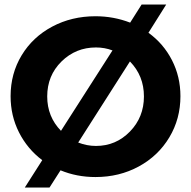

<svg xmlns="http://www.w3.org/2000/svg" viewBox="-20 -775 846 850"><path d="M637.2 -629.9Q703.6 -582 741.2 -508.8Q778.8 -435.5 778.8 -349.1Q778.8 -249 729.7 -167Q680.7 -85 594.5 -38.1Q508.3 8.8 402.8 8.8Q319.8 8.8 248 -21L199.2 55.2H89.8L167 -65.9Q101.1 -115.7 64 -189.2Q26.9 -262.7 26.9 -349.1Q26.9 -449.2 75.9 -530.3Q125 -611.3 211.2 -657.2Q297.4 -703.1 402.8 -703.1Q482.9 -703.1 556.2 -674.8L606.9 -754.9H715.8ZM189 -348.1Q189 -258.3 250 -195.8L478 -551.8Q443.4 -564.9 404.8 -564.9Q315.4 -564.9 252.2 -502.7Q189 -440.4 189 -348.1ZM404.8 -128.9Q493.2 -128.9 555.2 -192.6Q617.2 -256.3 617.2 -348.1Q617.2 -439.5 555.2 -502.9L326.2 -144Q364.7 -128.9 404.8 -128.9Z"/></svg>

Font: Montserrat arm SemiBold
Style: Regular
Weight: 600
Designer: Julieta Ulanovsky
Foundry: Julieta Ulanovsky
Version: Version 6.000;PS 006.000;hotconv 1.0.88;makeotf.lib2.5.64775